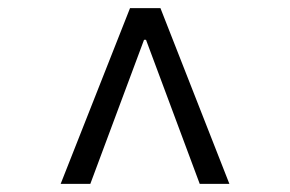

<svg xmlns="http://www.w3.org/2000/svg" viewBox="-20 -765 707 468"><path d="M127.9 -316.9 296.9 -745.1H371.1L539.1 -316.9H466.8L391.1 -520L335.9 -668H331.1L275.9 -520L200.2 -316.9Z"/></svg>

Font: Shanggu Mono N
Style: Regular
Weight: 350
Designer: GuiWonder
Version: Version 1.021